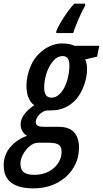

<svg xmlns="http://www.w3.org/2000/svg" viewBox="-87 -786 561 1046"><path d="M219.7 -606V-616.2Q229 -639.2 245.4 -666.7Q261.7 -694.3 280.8 -720.7Q299.8 -747.1 317.4 -766.1H376.5L377.4 -754.9Q367.2 -738.8 354 -710.7Q340.8 -682.6 329.1 -653.8Q317.4 -625 311.5 -606ZM98.1 240.2Q-67.9 241.2 -66.9 113.3Q-66.4 59.1 -32.5 17.3Q1.5 -24.4 60.5 -46.4Q45.4 -53.7 35.4 -70.3Q25.4 -86.9 25.4 -108.9Q25.4 -161.6 99.6 -212.9Q80.6 -225.1 68.8 -252.9Q57.1 -280.8 57.1 -318.4Q57.1 -374 81.1 -428Q105 -481.9 150.4 -514.2Q171.4 -530.3 198 -539.8Q224.6 -549.3 252.9 -549.3Q276.4 -549.3 293 -545.2Q309.6 -541 319.8 -536.6H454.1L441.9 -477.5L377 -462.4Q387.2 -441.9 387.2 -408.7Q387.2 -367.7 371.3 -322.8Q355.5 -277.8 329.1 -246.6Q303.7 -217.3 269 -200.9Q234.4 -184.6 191.9 -184.6Q162.6 -184.6 157.2 -182.1Q132.3 -170.9 120.1 -153.3Q107.9 -135.7 107.9 -121.1Q107.9 -105.5 121.6 -99.6Q130.9 -95.2 153.3 -95.2H232.9Q291 -94.7 317.1 -64.7Q343.3 -34.7 343.3 16.1Q343.3 75.7 316.7 122.3Q290 168.9 246.1 197.3Q183.6 239.3 98.1 240.2ZM192.9 -253.9Q218.3 -253.9 238.8 -274.4Q259.3 -294.9 272.7 -329.3Q286.1 -363.8 290 -406.2Q294.9 -453.6 280.3 -470.2Q270.5 -480.5 253.9 -480.5Q226.6 -480.5 205.1 -456.5Q183.6 -432.6 170.4 -397.7Q157.2 -362.8 154.8 -330.1Q152.8 -312.5 153.8 -298.6Q154.8 -284.7 159.2 -275.4Q168.5 -253.9 192.9 -253.9ZM101.6 166.5Q159.7 166 200.2 134.3Q221.2 118.7 234.9 94Q248.5 69.3 248.5 41Q248.5 29.8 245.6 20.5Q242.7 11.2 234.9 3.9Q221.2 -7.3 185.1 -8.3H119.6Q97.7 -8.3 75.7 9.8Q53.7 27.8 39.1 54.2Q24.4 80.6 24.4 105.5Q24.4 140.6 44.7 153.8Q64.9 167 101.6 166.5Z"/></svg>

Font: Open Sans Condensed SemiBold
Style: Italic
Weight: 600
Width: 3
Italic angle: -12°
Designer: Monotype Design Team
Foundry: Monotype Imaging Inc.
Version: Version 3.000; ttfautohint (v1.8.4)